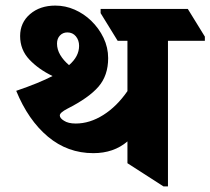

<svg xmlns="http://www.w3.org/2000/svg" viewBox="-20 -658 753 687"><path d="M314 -110Q222 -110 151.5 -169Q81 -228 38 -333Q120 -361 168 -386Q118 -410 85 -445Q52 -480 52 -529Q52 -577 87.5 -607.5Q123 -638 178 -638Q214 -638 247 -623.5Q280 -609 306 -584Q334 -557 350.5 -522.5Q367 -488 367 -450Q367 -388 332.5 -348Q298 -308 221 -269Q194 -255 194 -245Q194 -235 209 -226Q224 -216 251 -216Q301 -216 349.5 -246.5Q398 -277 436 -332V-512H401L340 -611V-626H652L713 -527V-512H581V9H565L436 -74V-152Q387 -110 314 -110ZM184 -502Q184 -481 195.5 -461.5Q207 -442 227 -425Q263 -456 263 -494Q263 -514 251.5 -528Q240 -542 221 -542Q205 -542 194.5 -531Q184 -520 184 -502Z"/></svg>

Font: Noto Serif Devanagari ExtraBold
Style: Regular
Weight: 800
Designer: Universal Thirst, Indian Type Foundry and the Monotype Design Team
Foundry: Monotype Imaging Inc.
Version: Version 2.004; ttfautohint (v1.8.4.7-5d5b)